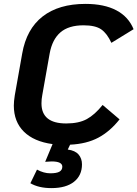

<svg xmlns="http://www.w3.org/2000/svg" viewBox="-20 -732 706 986"><path d="M507 -193 594 -119Q545 -57 485 -25Q425 7 340 11L328 36Q366 41 383.5 61.5Q401 82 401 112Q401 169 360 201.5Q319 234 244 234Q179 234 136 209L170 139Q205 158 238 158Q271 158 285.5 149.5Q300 141 300 124Q300 97 245 97Q238 97 212 99L250 8Q154 -5 102.5 -56Q51 -107 51 -190Q51 -211 56 -243L94 -457Q116 -583 199 -647.5Q282 -712 419 -712Q515 -712 577.5 -679Q640 -646 666 -582L552 -512Q530 -560 500 -581Q470 -602 409 -602Q332 -602 290 -565.5Q248 -529 235 -457L197 -243Q193 -223 193 -201Q193 -98 320 -98Q385 -98 426 -120.5Q467 -143 507 -193Z"/></svg>

Font: KoHo
Style: Bold Italic
Weight: 700
Italic angle: -10°
Version: Version 1.000; ttfautohint (v1.6)